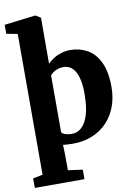

<svg xmlns="http://www.w3.org/2000/svg" viewBox="-111 -889 846 1201"><g transform="rotate(-10 312.5 -289.0)"><path d="M10 242V181.5L72 169V-725L1.5 -738.5V-795.5L198 -819.5H200.5L233 -800L232.5 -507.5Q248 -523.5 269.8 -537.5Q291.5 -551.5 319 -560.2Q346.5 -569 377.5 -569Q437.5 -569 486.2 -541.2Q535 -513.5 563.5 -453.5Q592 -393.5 592 -296Q592 -230.5 571.5 -174.5Q551 -118.5 512.2 -77Q473.5 -35.5 418 -12.2Q362.5 11 292.5 11Q276 11 260 10Q244 9 230.5 7.5L232.5 67.5L233 169L325.5 181.5V242ZM297.5 -50.5Q332.5 -50.5 359.8 -75.2Q387 -100 402.5 -150.5Q418 -201 418.5 -278.5Q419 -331 411.5 -368Q404 -405 390 -428Q376 -451 357.2 -461.2Q338.5 -471.5 315.5 -471.5Q297.5 -471.5 281.2 -466Q265 -460.5 252.5 -451.8Q240 -443 232.5 -434V-72.5Q237.5 -63 255.8 -56.8Q274 -50.5 297.5 -50.5Z"/></g></svg>

Font: Merriweather 20pt Black
Style: Regular
Weight: 900
Version: Version 2.100